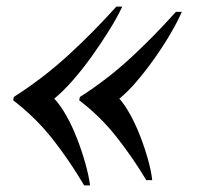

<svg xmlns="http://www.w3.org/2000/svg" viewBox="-20 -550 603 584"><path d="M352 -530Q337 -498 312.5 -458.5Q288 -419 259 -378.5Q230 -338 200.5 -304.5Q171 -271 145 -250Q163 -231 181 -199.5Q199 -168 214 -129.5Q229 -91 239.5 -53.5Q250 -16 254 14H236Q192 -61 140 -127Q88 -193 20 -245L22 -255Q111 -312 186.5 -381Q262 -450 334 -530ZM533 -514Q520 -484 498 -446.5Q476 -409 449 -371Q422 -333 394.5 -301Q367 -269 343 -250Q359 -232 375.5 -202.5Q392 -173 406 -137Q420 -101 430 -65.5Q440 -30 443 -2H425Q383 -72 334 -134Q285 -196 221 -245L223 -255Q306 -308 377 -373.5Q448 -439 515 -514Z"/></svg>

Font: Playfair Display SemiBold
Style: Italic
Weight: 600
Italic angle: -14°
Designer: Claus Eggers Sørensen
Foundry: Claus Eggers Sørensen
Version: Version 1.203